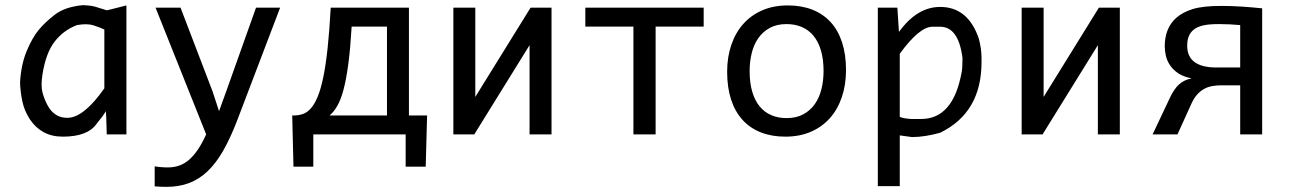

<svg xmlns="http://www.w3.org/2000/svg" viewBox="-20 -520 4988 743"><path d="M144.5 -232.9Q137.2 -187.5 144.8 -160.6Q152.3 -133.8 164.8 -111.1Q177.2 -88.4 196 -76.2Q214.8 -64 240.2 -64Q272.5 -64 308.3 -92.8Q344.2 -121.6 383.8 -178.2V-405.8Q364.3 -415 340.3 -422.4Q316.4 -429.7 277.8 -422.9Q226.1 -403.3 191.9 -359.6Q157.7 -315.9 144.5 -232.9ZM389.6 -89.8Q379.9 -72.3 353.5 -40.5Q318.8 8.8 223.1 8.8Q180.2 8.8 148.4 -8.8Q116.7 -26.4 95.5 -58.6Q74.2 -90.8 66.4 -128.2Q58.6 -165.5 57.6 -201.2Q61.5 -270 83 -321.8Q104.5 -373.5 129.6 -404.1Q154.8 -434.6 193.1 -463.9Q231.4 -493.2 299.8 -500Q332.5 -499 349.6 -493.7Q366.7 -488.3 394 -480L469.2 -499V0H393.1L391.1 -65.9Z M1064 -490.2 897 -51.8Q871.1 15.1 843.5 63.5Q815.9 111.8 783.2 142.8Q750.5 173.8 711.4 188.5Q672.4 203.1 624 203.1Q611.3 203.1 601.1 202.6Q590.8 202.1 578.6 201.2V124Q589.4 125.5 602.1 126.7Q614.7 127.9 628.9 127.9Q652.3 127.9 672.6 121.1Q692.9 114.3 710.9 98.9Q729 83.5 745.6 59.1Q762.2 34.7 777.8 0L582 -490.2H678.7L802.7 -166L827.6 -89.8L856 -168L970.7 -490.2Z M1477.5 -417H1340.8Q1335.9 -333 1328.1 -273.9Q1320.3 -214.8 1309.8 -174.8Q1299.3 -134.8 1285.6 -110.8Q1272 -86.9 1255.4 -73.2H1477.5ZM1632.8 -73.2 1627.4 125H1549.8V0H1192.4V125H1115.7L1110.8 -73.2H1117.7Q1136.2 -73.2 1152.8 -79.1Q1169.4 -85 1183.6 -101.3Q1197.8 -117.7 1209.7 -146.7Q1221.7 -175.8 1231.2 -221.9Q1240.7 -268.1 1247.8 -334Q1254.9 -399.9 1259.8 -490.2H1562.5V-73.2Z M1819.3 -490.2V-145L2033.2 -490.2H2114.3V0H2029.3V-345.2L1815.4 0H1734.4V-490.2Z M2703.1 -417H2517.1V0H2431.2V-417H2245.1V-490.2H2703.1Z M3253.9 -249Q3253.9 -191.9 3237.8 -144.3Q3221.7 -96.7 3191.4 -62.7Q3161.1 -28.8 3117.7 -10Q3074.2 8.8 3019 8.8Q2966.3 8.8 2924.6 -7.6Q2882.8 -23.9 2853.8 -55.7Q2824.7 -87.4 2809.3 -134.3Q2793.9 -181.2 2793.9 -242.2Q2793.9 -299.3 2810.1 -346.4Q2826.2 -393.6 2856.4 -427.5Q2886.7 -461.4 2930.2 -480.2Q2973.6 -499 3028.8 -499Q3081.5 -499 3123.3 -482.7Q3165 -466.3 3194.1 -434.8Q3223.1 -403.3 3238.5 -356.4Q3253.9 -309.6 3253.9 -249ZM3167 -245.1Q3167 -290.5 3157 -324.5Q3147 -358.4 3128.4 -381.1Q3109.9 -403.8 3083.3 -415.3Q3056.6 -426.8 3023.9 -426.8Q2985.8 -426.8 2958.7 -411.9Q2931.6 -397 2914.3 -372.1Q2897 -347.2 2888.9 -314.2Q2880.9 -281.2 2880.9 -245.1Q2880.9 -199.7 2890.9 -165.5Q2900.9 -131.3 2919.4 -108.6Q2938 -85.9 2964.4 -74.5Q2990.7 -63 3023.9 -63Q3062 -63 3089.1 -77.9Q3116.2 -92.8 3133.5 -117.7Q3150.9 -142.6 3158.9 -175.5Q3167 -208.5 3167 -245.1Z M3461.9 3.9V200.2H3377V-490.2H3452.6L3458 -408.2L3458.5 -397L3461.4 -399.9Q3530.3 -493.2 3618.2 -493.2Q3726.6 -493.2 3768.1 -369.6Q3778.3 -330.1 3778.3 -296.4V-279.8Q3778.3 -84 3618.2 -6.3Q3558.1 10.3 3511.2 10.3H3507.8Q3472.2 5.4 3461.9 3.9ZM3461.9 -312V-67.9Q3471.7 -62 3504.9 -59.6H3544.9Q3668.5 -59.6 3701.2 -239.7Q3704.6 -254.4 3704.6 -293V-296.4Q3689 -416.5 3618.2 -416.5H3587.9Q3538.1 -416.5 3461.9 -312Z M4018.6 -490.2V-145L4232.4 -490.2H4313.5V0H4228.5V-345.2L4014.6 0H3933.6V-490.2Z M4507.3 -141.6Q4523.4 -175.8 4542.7 -193.4Q4562 -210.9 4591.3 -216.8Q4560.5 -222.7 4540.5 -235.8Q4520.5 -249 4508.5 -266.4Q4496.6 -283.7 4491.9 -303.2Q4487.3 -322.8 4487.3 -341.8Q4487.3 -374 4498 -402.3Q4508.8 -430.7 4532.7 -451.7Q4556.6 -472.7 4595.5 -484.9Q4634.3 -497.1 4706.5 -497.1Q4747.1 -497.1 4786.6 -494.4Q4826.2 -491.7 4864.3 -487.8V0H4779.3V-189.9H4705.6Q4688.5 -189.9 4670.7 -186.8Q4652.8 -183.6 4638.2 -175Q4623.5 -166.5 4611.6 -152.8Q4599.6 -139.2 4590.3 -118.2L4536.6 0H4440.4ZM4574.2 -342.8Q4574.2 -300.8 4602.8 -279.8Q4631.3 -258.8 4687.5 -258.8H4779.3V-422.9Q4758.3 -424.8 4738.8 -425.8Q4719.2 -426.8 4697.8 -426.8Q4655.8 -426.8 4633.8 -421.1Q4611.8 -415.5 4599.1 -405Q4586.4 -394.5 4580.3 -379.4Q4574.2 -364.3 4574.2 -342.8Z"/></svg>

Font: Code New Roman
Style: Regular
Weight: 400
Monospace: yes
Designer: Sam Radian
Foundry: Code New Roman
Version: Version 2.00 November 29, 2014